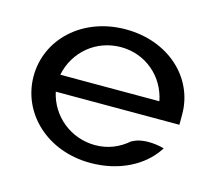

<svg xmlns="http://www.w3.org/2000/svg" viewBox="-76 -554 736 657"><g transform="rotate(15 292.0 -225.5)"><path d="M30 -226C30 -95 141 11 294 11C395 11 477 -32 520 -96L524 -102L517 -104C517 -104 454 -121 412 -97H411C379 -69 340 -52 294 -52C208 -52 135 -111 117 -194H555V-231C555 -360 446 -462 294 -462C141 -462 30 -357 30 -226ZM117 -254C134 -338 205 -399 294 -399C381 -399 452 -338 468 -254Z"/></g></svg>

Font: Charger Sport
Style: DfBdExt
Weight: 400
Designer: Jasper
Foundry: Cannot Into Space Fonts
Version: Version 1.1